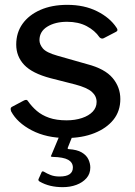

<svg xmlns="http://www.w3.org/2000/svg" viewBox="-20 -560 557 793"><path d="M391 -406Q372 -434 338 -452Q304 -470 257 -470Q208 -470 175.5 -450Q143 -430 143 -394Q143 -377 157 -360Q171 -343 217 -330L340 -295Q413 -276 445 -238Q477 -200 477 -151Q477 -101 448.5 -65.5Q420 -30 369.5 -10Q319 10 254 10Q172 10 111.5 -21.5Q51 -53 26 -100Q24 -106 24 -110.5Q24 -115 28 -118L77 -144Q84 -148 88.5 -147.5Q93 -147 95 -143Q111 -120 132 -102Q153 -84 183 -73.5Q213 -63 255 -63Q290 -63 318.5 -72.5Q347 -82 363 -99Q379 -116 379 -139Q379 -163 359.5 -180.5Q340 -198 291 -211L189 -237Q113 -257 80 -292Q47 -327 47 -376Q47 -425 73 -461.5Q99 -498 146.5 -519Q194 -540 258 -540Q328 -540 381 -513.5Q434 -487 461 -446Q464 -442 465 -437.5Q466 -433 460 -429L408 -402Q404 -400 399.5 -401Q395 -402 391 -406ZM353 132Q353 158 337 176Q321 194 295.5 203.5Q270 213 239 213Q212 213 188.5 207.5Q165 202 144 190Q137 186 139 180L152 151Q154 146 161 149Q174 157 189.5 163Q205 169 226 169Q254 169 267.5 159.5Q281 150 281 132Q281 111 261.5 100Q242 89 198 88Q193 88 191 86.5Q189 85 192 81L228 -5H282L260 50Q258 56 264 56Q298 58 317.5 69.5Q337 81 345 98Q353 115 353 132Z"/></svg>

Font: Libre Franklin Medium
Style: Regular
Weight: 500
Designer: Pablo Impallari, Rodrigo Fuenzalida, Nhung Nguyen
Foundry: Impallari Type
Version: Version 3.000